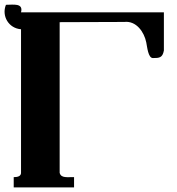

<svg xmlns="http://www.w3.org/2000/svg" viewBox="-52 -825 776 840"><path d="M-26 -804C-46 -755 -14 -701 40 -697V-73C42 -54 26 -50 8 -50V-5H272V-50C244 -51 215 -44 209 -69V-728L492 -729C544 -735 579 -685 588 -639C592 -620 596 -571 617 -571C645 -571 659 -572 665 -604V-771H40C51 -813 6 -804 -26 -804Z"/></svg>

Font: Philokalia
Style: Regular
Weight: 400
Version: Version 001.010